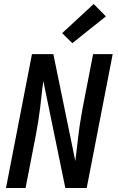

<svg xmlns="http://www.w3.org/2000/svg" viewBox="-20 -941 590 961"><path d="M108 0H10L140 -670H247L357 -135Q361 -168 365 -201.5Q369 -235 373 -268.5Q377 -302 382.5 -335.5Q388 -369 394 -402L446 -670H544L414 0H307L197 -535Q192 -502 188.5 -468.5Q185 -435 181 -401.5Q177 -368 171.5 -334.5Q166 -301 160 -268ZM342 -725 291 -775 449 -921 510 -859Z"/></svg>

Font: Lode Dark
Style: Bold Italic
Weight: 700
Italic angle: -11°
Monospace: yes
Designer: Belleve Invis
Foundry: Belleve Invis
Version: Version 29.2.0; ttfautohint (v1.8.3)